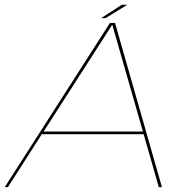

<svg xmlns="http://www.w3.org/2000/svg" viewBox="-32 -772 790 792"><path d="M-12.5 0 421.5 -677.5H442.5L636 0H623L560.5 -218.5H140.5L0.5 0ZM148 -229.5H557.5L431.5 -668.5H430ZM385.5 -697.5 471 -752.5H493L404 -697.5Z"/></svg>

Font: Anybody ExtraExpanded Thin
Style: Italic
Weight: 100
Width: 8
Italic angle: -10°
Designer: Tyler Finck
Foundry: Etcetera Type Company
Version: Version 1.010; ttfautohint (v1.8.3) -l 8 -r 50 -G 200 -x 14 